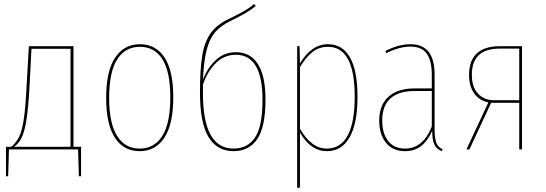

<svg xmlns="http://www.w3.org/2000/svg" viewBox="-20 -750 2739 964"><path d="M387 -13V135H376L372 0H25L21 135H10V-13H37Q60 -33 74 -59Q88 -85 97.5 -139.5Q107 -194 112 -292L125 -518H349V-13ZM334 -505H138L127 -294Q121 -196 111.5 -140.5Q102 -85 88 -57.5Q74 -30 51 -13H334Z M850 -262Q850 -127 805.5 -59Q761 9 681 9Q601 9 557 -58.5Q513 -126 513 -258Q513 -393 558 -460.5Q603 -528 682 -528Q762 -528 806 -461.5Q850 -395 850 -262ZM528 -258Q528 -131 568 -67.5Q608 -4 681 -4Q755 -4 795 -67.5Q835 -131 835 -262Q835 -390 795.5 -452.5Q756 -515 682 -515Q609 -515 568.5 -452Q528 -389 528 -258Z M1313 -251Q1313 -112 1271.5 -51.5Q1230 9 1152 9Q1071 9 1027.5 -61Q984 -131 984 -286Q984 -403 995.5 -472Q1007 -541 1038.5 -584.5Q1070 -628 1131 -656Q1177 -678 1205.5 -694.5Q1234 -711 1256 -730L1264 -720Q1243 -702 1214 -685Q1185 -668 1138 -645Q1088 -621 1060 -588Q1032 -555 1017.5 -499Q1003 -443 999 -350Q1022 -410 1064 -449Q1106 -488 1165 -488Q1237 -488 1275 -428Q1313 -368 1313 -251ZM1298 -249Q1298 -475 1164 -475Q1106 -475 1064 -433.5Q1022 -392 999 -326V-284Q998 -4 1153 -4Q1223 -4 1260.5 -59.5Q1298 -115 1298 -249Z M1775 -264Q1775 -131 1735.5 -61Q1696 9 1622 9Q1539 9 1486 -85V191L1472 194V-518H1484L1486 -431Q1543 -528 1627 -528Q1699 -528 1737 -462Q1775 -396 1775 -264ZM1761 -264Q1761 -515 1627 -515Q1582 -515 1549 -489Q1516 -463 1486 -413V-104Q1543 -4 1621 -4Q1690 -4 1725.5 -69.5Q1761 -135 1761 -264Z M2202 -1 2199 9Q2172 -1 2161 -24Q2150 -47 2150 -93Q2127 -42 2094 -16.5Q2061 9 2014 9Q1952 9 1918 -33Q1884 -75 1884 -145Q1884 -222 1930 -264Q1976 -306 2060 -306H2148V-375Q2148 -444 2123 -480Q2098 -516 2040 -516Q1985 -516 1919 -483L1915 -494Q1981 -528 2041 -528Q2162 -528 2162 -376V-101Q2162 -55 2171 -32.5Q2180 -10 2202 -1ZM2148 -115V-293H2061Q1981 -293 1940 -255.5Q1899 -218 1899 -145Q1899 -80 1929 -42Q1959 -4 2014 -4Q2104 -4 2148 -115Z M2601 -518V0H2587V-234H2446L2337 0H2322L2432 -236Q2386 -245 2360.5 -281.5Q2335 -318 2335 -373Q2335 -518 2490 -518ZM2587 -247V-506H2489Q2349 -506 2349 -374Q2349 -313 2380 -280Q2411 -247 2459 -247Z"/></svg>

Font: Fira Sans Compressed Hair
Style: Regular
Weight: 100
Width: 1
Designer: bBox Type GmbH & Carrois Corporate GbR & Edenspiekermann AG
Foundry: bBox Type GmbH & Carrois Corporate GbR & Edenspiekermann AG
Version: Version 4.301